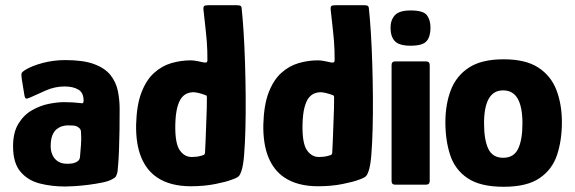

<svg xmlns="http://www.w3.org/2000/svg" viewBox="-20 -707 2201 735"><path d="M230 7Q178 7 132.5 -4.5Q87 -16 58.5 -49.5Q30 -83 30 -147Q30 -200 50.5 -233.5Q71 -267 102.5 -285Q134 -303 167 -309.5Q200 -316 225 -316Q243 -316 259.5 -315Q276 -314 292 -312Q300 -309 300 -322Q300 -352 280 -364Q260 -376 227 -376Q190 -376 155 -360.5Q120 -345 96 -334Q83 -328 79 -330Q75 -332 73 -345L63 -407Q61 -422 63 -427Q65 -432 76 -439Q102 -455 143.5 -466Q185 -477 230 -477Q299 -477 340.5 -461.5Q382 -446 403 -419.5Q424 -393 431 -359.5Q438 -326 438 -290Q438 -250 437.5 -210Q437 -170 435.5 -130Q434 -90 430 -50Q427 -37 423.5 -31.5Q420 -26 408 -20Q395 -13 370.5 -8Q346 -3 318.5 0.5Q291 4 267 5.5Q243 7 230 7ZM238 -80Q246 -80 254 -81Q262 -82 269 -85Q276 -88 280.5 -92.5Q285 -97 286 -104Q288 -127 290 -152Q292 -177 290 -202Q290 -212 282 -218Q273 -226 258 -226.5Q243 -227 238 -227Q230 -227 219 -224Q208 -221 197.5 -213Q187 -205 180.5 -189Q174 -173 174 -147Q174 -129 181 -113.5Q188 -98 202 -89Q216 -80 238 -80Z M501 -229Q503 -305 521.5 -353Q540 -401 570 -428Q600 -455 636.5 -465.5Q673 -476 710 -476Q721 -476 736 -473Q751 -470 760 -468Q765 -467 769.5 -468Q774 -469 774 -477Q774 -495 773.5 -513.5Q773 -532 771.5 -550Q770 -568 768 -586.5Q766 -605 764 -623.5Q762 -642 760 -660Q757 -680 761 -683.5Q765 -687 776 -687H886Q894 -687 899 -685.5Q904 -684 905 -676Q909 -639 912.5 -584.5Q916 -530 918 -466Q920 -402 920.5 -337.5Q921 -273 919.5 -215Q918 -157 914.5 -114Q911 -71 904 -52Q900 -39 894 -32.5Q888 -26 864 -18Q846 -11 804 -2.5Q762 6 710 6Q671 6 638.5 -2.5Q606 -11 581 -28Q541 -55 520.5 -105Q500 -155 501 -229ZM651 -228Q650 -158 668 -132Q686 -106 714 -106Q723 -106 731.5 -107Q740 -108 747.5 -110Q755 -112 761 -114Q763 -116 764 -118.5Q765 -121 765 -126Q766 -147 767 -167.5Q768 -188 768.5 -208.5Q769 -229 770 -249.5Q771 -270 771.5 -290.5Q772 -311 772 -332Q772 -338 771 -340Q770 -342 766 -343Q756 -347 742.5 -350.5Q729 -354 719 -354Q709 -354 697 -349.5Q685 -345 675 -332.5Q665 -320 658.5 -295Q652 -270 651 -228Z M988 -229Q990 -305 1008.5 -353Q1027 -401 1057 -428Q1087 -455 1123.5 -465.5Q1160 -476 1197 -476Q1208 -476 1223 -473Q1238 -470 1247 -468Q1252 -467 1256.5 -468Q1261 -469 1261 -477Q1261 -495 1260.5 -513.5Q1260 -532 1258.5 -550Q1257 -568 1255 -586.5Q1253 -605 1251 -623.5Q1249 -642 1247 -660Q1244 -680 1248 -683.5Q1252 -687 1263 -687H1373Q1381 -687 1386 -685.5Q1391 -684 1392 -676Q1396 -639 1399.5 -584.5Q1403 -530 1405 -466Q1407 -402 1407.5 -337.5Q1408 -273 1406.5 -215Q1405 -157 1401.5 -114Q1398 -71 1391 -52Q1387 -39 1381 -32.5Q1375 -26 1351 -18Q1333 -11 1291 -2.5Q1249 6 1197 6Q1158 6 1125.5 -2.5Q1093 -11 1068 -28Q1028 -55 1007.5 -105Q987 -155 988 -229ZM1138 -228Q1137 -158 1155 -132Q1173 -106 1201 -106Q1210 -106 1218.5 -107Q1227 -108 1234.5 -110Q1242 -112 1248 -114Q1250 -116 1251 -118.5Q1252 -121 1252 -126Q1253 -147 1254 -167.5Q1255 -188 1255.5 -208.5Q1256 -229 1257 -249.5Q1258 -270 1258.5 -290.5Q1259 -311 1259 -332Q1259 -338 1258 -340Q1257 -342 1253 -343Q1243 -347 1229.5 -350.5Q1216 -354 1206 -354Q1196 -354 1184 -349.5Q1172 -345 1162 -332.5Q1152 -320 1145.5 -295Q1139 -270 1138 -228Z M1628 -601Q1628 -567 1613 -549.5Q1598 -532 1552 -532Q1508 -532 1491.5 -549.5Q1475 -567 1475 -601Q1475 -630 1491.5 -648.5Q1508 -667 1552 -667Q1601 -667 1614.5 -648.5Q1628 -630 1628 -601ZM1625 -14Q1625 0 1610 0H1493Q1479 0 1479 -14V-458Q1479 -472 1493 -472H1610Q1625 -472 1625 -458Z M1908 8Q1819 8 1770.5 -24.5Q1722 -57 1703.5 -113Q1685 -169 1685 -239Q1685 -308 1706 -362.5Q1727 -417 1775.5 -448.5Q1824 -480 1908 -480Q1992 -480 2040.5 -448.5Q2089 -417 2110 -362.5Q2131 -308 2131 -239Q2131 -170 2112.5 -114Q2094 -58 2045.5 -25Q1997 8 1908 8ZM1906 -103Q1947 -103 1963.5 -137.5Q1980 -172 1980 -235Q1980 -297 1962 -329Q1944 -361 1906 -361Q1869 -361 1851 -329Q1833 -297 1833 -235Q1833 -171 1849.5 -137Q1866 -103 1906 -103Z"/></svg>

Font: Glory Thin ExtraBold
Style: Regular
Weight: 800
Version: Version 1.011